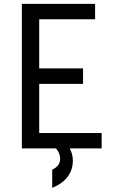

<svg xmlns="http://www.w3.org/2000/svg" viewBox="-20 -752 626 973"><path d="M90.8 0V-732.4H461.9V-654.3H178.7V-405.3H400.9V-327.1H178.7V-78.1H495.1V0H333Q349.1 27.8 349.1 61.5Q349.1 156.2 244.6 200.2V107.9Q284.7 88.9 284.7 53.7Q284.7 22.9 263.2 0Z"/></svg>

Font: Consola Mono
Style: Book
Weight: 400
Monospace: yes
Designer: Wojciech Kalinowski "wmk69" (wmk69@o2.pl)
Foundry: Wojciech Kalinowski "wmk69" (wmk69@o2.pl)
Version: Version 2.1.0